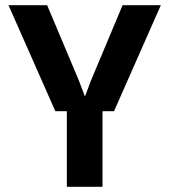

<svg xmlns="http://www.w3.org/2000/svg" viewBox="-20 -720 653 740"><path d="M12.8 -700H161.7L283.9 -409.8L306.4 -350.5H308.4L330.8 -410.1L452.5 -700H599.9L419.4 -291.3H375.1V0H237.6V-291.3H193.3Z"/></svg>

Font: TASA Explorer VF
Style: Regular
Weight: 400
Designer: Weizhong Zhang
Foundry: Local Remote
Version: Version 1.000;Glyphs 3.2 (3192)